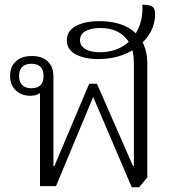

<svg xmlns="http://www.w3.org/2000/svg" viewBox="-20 -791 747 816"><path d="M540 5 376 -379 218 0H150V-404L157 -402Q150 -394 138 -389Q126 -384 109 -384Q72 -384 47.5 -406.5Q23 -429 23 -469Q23 -508 47.5 -530.5Q72 -553 116 -553Q157 -553 182 -531Q207 -509 207 -465V-85H211L359 -435H392L545 -86H549V-526Q549 -572 532 -604.5Q515 -637 483 -654.5Q451 -672 406 -672Q368 -672 344 -659Q320 -646 320 -620Q320 -597 342 -583Q364 -569 404 -569Q459 -569 500.5 -593.5Q542 -618 565 -663.5Q588 -709 585 -771Q605 -771 617 -767.5Q629 -764 634 -756Q639 -748 639 -731Q639 -679 608 -636Q577 -593 522.5 -566.5Q468 -540 397 -540Q338 -540 301 -560.5Q264 -581 264 -620Q264 -659 301.5 -680Q339 -701 403 -701Q467 -701 512 -680Q557 -659 581.5 -619Q606 -579 606 -521V-37L571 5ZM113 -416Q165 -416 165 -468Q165 -520 113 -520Q89 -520 75 -507Q61 -494 61 -468Q61 -443 74.5 -429.5Q88 -416 113 -416Z"/></svg>

Font: Noto Serif Thai Light
Style: Regular
Weight: 300
Version: Version 2.001